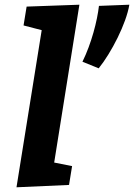

<svg xmlns="http://www.w3.org/2000/svg" viewBox="-20 -795 569 815"><path d="M399 -505C453 -572 516 -695 529 -775L400 -770C393 -707 368 -610 330 -533ZM93 -767 80 -687 157 -667 50 0 273 -10 286 -90 210 -105 317 -775Z"/></svg>

Font: Bitter
Style: Bold Italic
Weight: 700
Designer: Sol Matas
Foundry: Sol Matas
Version: Version 1.002